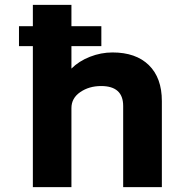

<svg xmlns="http://www.w3.org/2000/svg" viewBox="-20 -770 716 790"><path d="M442.9 -554.2Q539.1 -554.2 592.5 -502Q646 -449.7 646 -354V0H486.8V-334Q486.8 -416 396 -416Q346.7 -416 310.3 -391.1Q273.9 -366.2 273.9 -325.2V0H115.2V-580.1H58.1V-662.1H115.2V-750H273.9V-662.1H397V-580.1H273.9V-487.8Q304.7 -518.6 350.1 -536.4Q395.5 -554.2 442.9 -554.2Z"/></svg>

Font: Oakes Grotesk Bold
Style: Regular
Weight: 700
Designer: Samuel Oakes
Foundry: Samuel Oakes
Version: Version 1.000;PS 001.000;hotconv 1.0.88;makeotf.lib2.5.64775